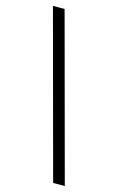

<svg xmlns="http://www.w3.org/2000/svg" viewBox="-131 -815 601 978"><g transform="rotate(15 169.0 -326.5)"><path d="M255.4 109.4 21 -761.7H82.5L316.9 109.4Z"/></g></svg>

Font: Inter 18pt Light
Style: Regular
Weight: 300
Designer: Rasmus Andersson
Foundry: rsms
Version: Version 4.001;git-66647c0bb